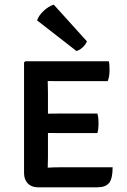

<svg xmlns="http://www.w3.org/2000/svg" viewBox="-20 -811 551 832"><path d="M84.2 -540.4 89.4 -545.5H186.8V-461Q186.8 -449.2 187.3 -436.6Q187.8 -424 187.8 -408.2V-129.3Q187.8 -116.6 187.3 -105.4Q186.8 -94.2 186.8 -84.2V0.7H144.8Q116.8 0.7 100.5 -16Q84.2 -32.7 84.2 -61.8ZM401.8 -319Q405.2 -309.1 406.1 -297.1Q407 -285.2 407 -277.1Q407 -267.9 406.1 -256.1Q405.2 -244.3 401.8 -234.5H244.5Q233.9 -234.5 217.1 -234.5Q200.2 -234.5 182.4 -234.8Q164.6 -235 151.1 -235.5V-317.7Q164.6 -318.2 182.4 -318.4Q200.2 -318.5 217.1 -318.8Q233.9 -319 244.5 -319ZM451.8 -545.5Q454 -534.3 454.3 -523.8Q454.6 -513.3 454.6 -504.1Q454.6 -495.1 453 -483.1Q451.4 -471.1 446.8 -459.4H244.5Q233.9 -459.4 217.1 -459.5Q200.2 -459.6 182.4 -459.9Q164.6 -460.3 151.1 -460.8V-545.5ZM468 -86.2Q468 -36.9 452.7 -18.1Q437.3 0.7 401.4 0.7H152.5V-82.2Q169.9 -83.2 183.8 -84.2Q197.7 -85.2 212.3 -85.7Q227 -86.2 247.4 -86.2ZM212.9 -790.9Q190.4 -783.7 169.5 -764.2Q148.5 -744.8 140.5 -722.8L311.4 -589.9Q325.4 -594 338.1 -605.7Q350.8 -617.3 356.7 -631.8Z"/></svg>

Font: Signika SC
Style: Regular
Weight: 300
Designer: Anna Giedryś
Foundry: Anna Giedryś
Version: Version 2.000